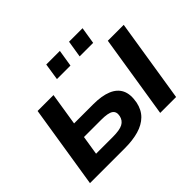

<svg xmlns="http://www.w3.org/2000/svg" viewBox="-181 -1228 1537 1537"><g transform="rotate(-45 587.0 -459.5)"><path d="M60 0 172 -705H352L308 -428H526Q621 -428 683 -402.5Q745 -377 770 -325.5Q795 -274 780 -192Q766 -124 723 -81.5Q680 -39 612 -19.5Q544 0 455 0ZM261 -132H450Q529 -132 564 -151Q599 -170 608 -211Q617 -255 589 -275Q561 -295 482 -295H287ZM855 0 967 -705H1147L1035 0ZM719 -776 742 -919H895L872 -776ZM462 -776 484 -919H638L615 -776Z"/></g></svg>

Font: Nunito Sans 10pt Expanded ExtraBold
Style: Italic
Weight: 800
Width: 7
Italic angle: -9°
Designer: Vernon Adams
Foundry: Vernon Adams
Version: Version 3.101;gftools[0.9.27]